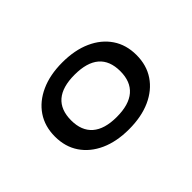

<svg xmlns="http://www.w3.org/2000/svg" viewBox="-63 -732 593 593"><g transform="rotate(-45 233.0 -436.0)"><path d="M232.5 -290.3Q178.7 -290.3 138.7 -308.3Q98.8 -326.4 76.7 -359Q54.6 -391.7 54.6 -436.3Q54.6 -480.9 76.7 -513.6Q98.8 -546.2 138.7 -564.2Q178.7 -582.3 232.5 -582.3Q287 -582.3 327 -564.2Q367 -546.2 389 -513.6Q411.1 -480.9 411.1 -436.3Q411.1 -391.7 389 -359Q367 -326.4 327 -308.3Q287 -290.3 232.5 -290.3ZM232.5 -344Q286.2 -344 313.3 -367.5Q340.4 -391 340.4 -436.3Q340.4 -482.3 313.3 -505.5Q286.2 -528.6 232.5 -528.6Q179.5 -528.6 152.4 -505.5Q125.4 -482.3 125.4 -436.3Q125.4 -391 152.4 -367.5Q179.5 -344 232.5 -344Z"/></g></svg>

Font: Playfair 5pt SemiExpanded Light
Style: Regular
Weight: 300
Width: 6
Designer: Claus Eggers Sørensen
Foundry: Claus Eggers Sørensen
Version: Version 2.203